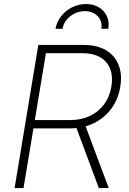

<svg xmlns="http://www.w3.org/2000/svg" viewBox="-20 -956 658 976"><path d="M54.2 0 174.8 -727.5H405.3Q473.6 -727.5 518.8 -700.7Q564 -673.8 583 -625.7Q602.1 -577.6 591.3 -514.2Q581.1 -451.7 546.1 -404.1Q511.2 -356.4 457 -329.8Q402.8 -303.2 334.5 -303.2H129.4L136.2 -345.7H338.4Q393.1 -345.7 437 -366.7Q481 -387.7 509.3 -425.8Q537.6 -463.9 545.9 -514.6Q559.1 -593.3 520.3 -639.4Q481.4 -685.5 399.4 -685.5H213.4L99.6 0ZM482.4 0 359.4 -330.1H409.2L532.7 0ZM417.5 -935.5Q455.1 -935.5 482.7 -918.7Q510.3 -901.9 523.4 -873.3Q536.6 -844.7 530.3 -809.6H495.1Q501.5 -847.7 476.8 -873.5Q452.1 -899.4 411.6 -899.4Q370.6 -899.4 337.4 -873.5Q304.2 -847.7 297.9 -809.6H262.2Q268.1 -844.7 290.5 -873.3Q313 -901.9 346.2 -918.7Q379.4 -935.5 417.5 -935.5Z"/></svg>

Font: Inter 18pt ExtraLight
Style: Italic
Weight: 250
Italic angle: -9.3988°
Designer: Rasmus Andersson
Foundry: rsms
Version: Version 4.001;git-66647c0bb